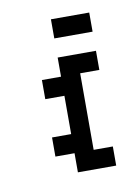

<svg xmlns="http://www.w3.org/2000/svg" viewBox="-47 -319 237 353"><g transform="rotate(-10 71.5 -143.0)"><path d="M71.4 -178.6H35.7V-142.9H71.4V-71.4H35.7V-35.7H71.4V0H142.9V-35.7H107.1V-178.6H142.9V-214.3H71.4ZM71.4 -285.7V-250H142.9V-285.7Z"/></g></svg>

Font: Gossip Low Pixel
Style: Regular
Weight: 500
Width: 3
Designer: Deborah Khodanovich
Version: Version 1.001;Glyphs 3.3.1 (3343)